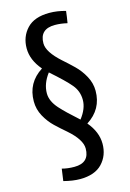

<svg xmlns="http://www.w3.org/2000/svg" viewBox="-141 -839 740 1097"><g transform="rotate(-15 228.5 -290.5)"><path d="M95 177C131 186.3 163 191 191 191C249.7 191 293.7 175.5 323 144.5C352.3 113.5 367 74.8 367 28.5C367 -17.8 349 -62.3 313 -105C375.7 -145 407 -201.3 407 -274C407 -304 399.5 -332.8 384.5 -360.5C369.5 -388.2 351.3 -412.3 330 -433C308.7 -453.7 287.3 -473.3 266 -492C214.7 -538 189 -578 189 -612C189 -668.7 219 -697 279 -697C302.3 -697 326.7 -694 352 -688C356 -710.7 359.3 -734 362 -758C329.3 -767.3 297.3 -772 266 -772C206.7 -772 162.3 -756.3 133 -725C103.7 -693.7 89 -655 89 -609C89 -563 107.3 -518.7 144 -476C81.3 -436 50 -379.3 50 -306C50 -274.7 57.5 -245.3 72.5 -218C87.5 -190.7 105.5 -167 126.5 -147C147.5 -127 168.7 -108 190 -90C241.3 -45.3 267 -5.3 267 30C267 86.7 237.3 115 178 115C151.3 115 127 112 105 106ZM176 -444C230.7 -396 268.8 -359 290.5 -333C312.2 -307 323 -276.8 323 -242.5C323 -208.2 309 -173 281 -137C233 -179.7 197.7 -213.7 175 -239C147.7 -269.7 134 -300.3 134 -331C134 -369.7 148 -407.3 176 -444Z"/></g></svg>

Font: Telex Regular
Style: Regular
Weight: 400
Designer: Andres Torresi
Foundry: Andres Torresi
Version: Version 1.001